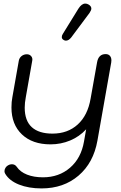

<svg xmlns="http://www.w3.org/2000/svg" viewBox="-20 -802 674 1072"><path d="M9 168Q5 161 5 154Q5 144 10.5 135Q16 126 25 121Q35 115 46 115Q64 115 74 130Q93 158 131 173Q169 188 220 188Q309 188 371 134.5Q433 81 449 -12L461 -80Q423 -39 371.5 -17.5Q320 4 262 4Q161 4 102.5 -51.5Q44 -107 44 -202Q44 -234 49 -259L85 -463Q88 -479 100.5 -489Q113 -499 130 -499Q145 -499 154 -488.5Q163 -478 160 -463L124 -259Q118 -228 118 -201Q118 -128 157.5 -92Q197 -56 273 -56Q358 -56 414 -107Q470 -158 486 -252L522 -454Q530 -500 570 -500Q585 -500 593.5 -490.5Q602 -481 602 -465Q602 -457 601 -453L524 -17Q502 107 418.5 178.5Q335 250 212 250Q140 250 86 228.5Q32 207 9 168ZM325 -595Q325 -604 331 -613L418 -754Q436 -782 456 -782Q466 -782 474 -777Q490 -768 490 -754Q490 -745 480 -730L377 -592Q363 -575 348 -575Q342 -575 337 -578Q325 -584 325 -595Z"/></svg>

Font: Kodchasan
Style: Italic
Weight: 400
Italic angle: -10°
Version: Version 1.000; ttfautohint (v1.6)